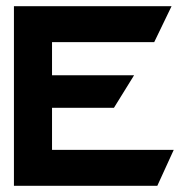

<svg xmlns="http://www.w3.org/2000/svg" viewBox="-20 -600 597 620"><path d="M25 0H488L541 -116H148V-252H348L413 -357H148V-464H478L534 -580H25Z"/></svg>

Font: Charger Sport
Style: UltExt
Weight: 1000
Designer: Jasper
Foundry: Cannot Into Space Fonts
Version: Version 1.1